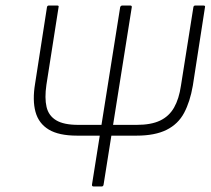

<svg xmlns="http://www.w3.org/2000/svg" viewBox="-20 -675 765 695"><path d="M259 -184Q193 -184 156.5 -206Q120 -228 108.5 -270Q97 -312 107 -372L150 -649Q151 -655 157 -655H187Q194 -655 192 -649L148 -368Q141 -320 148.5 -288Q156 -256 183.5 -239.5Q211 -223 263 -223H475Q527 -223 559.5 -238.5Q592 -254 610 -285.5Q628 -317 635 -365L680 -649Q681 -655 687 -655H716Q724 -655 722 -649L678 -365Q668 -307 646.5 -266.5Q625 -226 583 -205Q541 -184 474 -184ZM319 0Q312 0 313 -7L415 -649Q417 -655 423 -655H451Q458 -655 457 -649L355 -7Q354 0 348 0Z"/></svg>

Font: Sofia Sans Semi Condensed ExtraLight
Style: Italic
Weight: 250
Italic angle: -9°
Version: Version 4.100